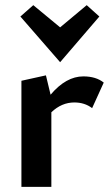

<svg xmlns="http://www.w3.org/2000/svg" viewBox="-20 -724 423 744"><path d="M365 -660 213 -483 59 -660 109 -704 213 -618 316 -704ZM303 -428Q352 -428 382 -404L337 -305Q308 -327 268 -327Q219 -327 179 -289V0H63V-411L158 -432L176 -357Q236 -428 303 -428Z"/></svg>

Font: EauTest
Style: Bold
Weight: 700
Designer: Christian Thalmann (Catharsis Fonts)
Version: Version 0.001;PS 000.001;hotconv 1.0.88;makeotf.lib2.5.64775